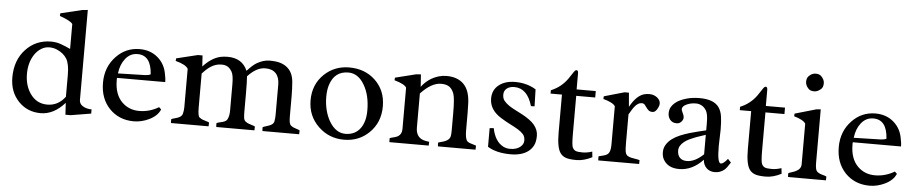

<svg xmlns="http://www.w3.org/2000/svg" viewBox="-40 -943 5837 1224"><g transform="rotate(5 2878.0 -331.0)"><path d="M390.1 -108.4V-249Q390.1 -318.8 370.1 -351.6Q349.1 -385.3 306.6 -403.3Q284.2 -413.1 257.3 -413.1Q230.5 -413.1 206.3 -398.2Q182.1 -383.3 165 -358.4Q129.9 -306.2 129.9 -232.9Q129.9 -159.7 165.5 -107.4Q206.1 -48.3 275.6 -48.3Q345.2 -48.3 390.1 -108.4ZM392.6 -69.8Q321.8 9.8 238.3 9.8Q153.3 9.8 97.2 -48.3Q39.1 -108.4 39.1 -202.1Q39.1 -312 103.8 -381.3Q168.5 -450.7 265.6 -450.7Q299.3 -450.7 329.1 -439.9Q358.9 -429.2 390.1 -414.6V-573.7Q377.4 -593.8 307.1 -618.2L308.1 -635.3L445.8 -668.5L481 -671.9V-97.2Q481 -67.9 509.8 -53.7Q531.7 -42.5 560.1 -42.5V-15.6L429.7 5.9H397Z M916 -297.9Q908.7 -419.4 821.8 -419.4Q774.4 -419.4 743.7 -379.9Q714.8 -343.8 707.5 -285.6L879.9 -290Q902.8 -291 916 -297.9ZM987.8 -94.2 1002 -80.6Q983.9 -38.1 931.6 -13.2Q883.8 9.8 834.7 9.8Q785.6 9.8 746.3 -6.8Q707 -23.4 678.2 -53.7Q617.7 -117.2 617.7 -218.3Q617.7 -319.8 683.1 -387.7Q744.6 -452.1 833 -452.1Q903.3 -452.1 950.7 -410.2Q997.6 -369.1 1007.3 -302.7Q1012.7 -277.8 1012.7 -261.2V-256.8H704.1Q703.6 -252.9 703.6 -249.5Q703.6 -246.1 703.6 -242.7Q703.6 -151.4 752.4 -103Q796.9 -59.1 863 -59.1Q929.2 -59.1 987.8 -94.2Z M1606.9 -24.4 1606 0H1361.8Q1360.8 -5.4 1360.8 -12.7V-24.4Q1366.7 -28.3 1377.2 -30.5Q1387.7 -32.7 1398.4 -35.6Q1424.8 -43 1429.7 -57.1Q1440.4 -78.1 1440.4 -111.8V-281.7Q1440.4 -338.9 1427.5 -360.6Q1414.6 -382.3 1398.9 -390.9Q1383.3 -399.4 1361.8 -399.4Q1340.3 -399.4 1323.7 -393.8Q1307.1 -388.2 1292.5 -378.9Q1268.6 -363.8 1239.3 -331.1V-114.7Q1239.3 -60.5 1250 -51.8Q1260.7 -43 1271.5 -38.8Q1282.2 -34.7 1293.7 -31.7Q1305.2 -28.8 1313.5 -24.4L1312.5 0H1071.8Q1071.3 -2.4 1071.3 -4.9V-24.4Q1077.6 -28.3 1088.9 -31Q1100.1 -33.7 1111.3 -37.6Q1138.7 -47.4 1142.6 -66.4Q1147.9 -86.4 1147.9 -108.4V-353.5Q1133.3 -379.9 1067.4 -397L1068.8 -413.6L1205.1 -446.8H1234.9L1239.3 -376.5Q1291.5 -433.6 1348.1 -447.3Q1369.6 -452.1 1395.5 -452.1Q1489.3 -452.1 1522.5 -373.5Q1558.1 -412.6 1581.5 -426.3Q1624 -451.2 1663.6 -451.2Q1703.1 -451.2 1728.8 -444.1Q1754.4 -437 1773.4 -422.4Q1813.5 -392.1 1819.3 -330.1Q1823.2 -286.1 1823.2 -237.8V-109.9Q1823.2 -84.5 1825.9 -70.6Q1828.6 -56.6 1836.4 -50Q1844.2 -43.5 1854.2 -39.3Q1864.3 -35.2 1874.8 -32Q1885.3 -28.8 1893.1 -24.4L1892.1 0H1657.2Q1656.2 -5.4 1656.2 -12.7V-24.4Q1664.1 -28.8 1675.3 -31.7Q1686.5 -34.7 1697.3 -39.1Q1724.1 -48.8 1728 -67.4Q1731.9 -88.4 1731.9 -109.9V-303.7Q1731.9 -349.6 1709 -374.8Q1686 -399.9 1641.6 -399.9Q1584.5 -399.9 1528.8 -338.9Q1531.7 -308.6 1531.7 -230.5V-112.3Q1531.7 -84 1534.2 -70.8Q1536.6 -57.6 1545.2 -50.8Q1553.7 -43.9 1564.7 -39.6Q1575.7 -35.2 1587.2 -32Q1598.6 -28.8 1606.9 -24.4Z M2053.2 -327.1Q2043.5 -295.4 2043.5 -252.9Q2043.5 -210.4 2053.2 -170.4Q2063 -130.4 2081.5 -98.6Q2122.6 -28.3 2185.5 -28.3Q2247.1 -28.3 2280.8 -74.2Q2312 -116.7 2312 -189.5Q2312 -285.6 2273.9 -350.6Q2234.4 -419.4 2170.9 -419.4Q2081.5 -419.4 2053.2 -327.1ZM1945.8 -222.7Q1945.8 -324.2 2014.2 -389.6Q2080.1 -452.1 2173.8 -452.1Q2273.9 -452.1 2339.4 -390.6Q2408.2 -326.2 2408.2 -223.1Q2408.2 -120.1 2339.8 -53.7Q2274.9 9.8 2179.2 9.8Q2083.5 9.8 2016.1 -54.7Q1945.8 -121.6 1945.8 -222.7Z M2766.1 -399.4Q2704.6 -399.4 2636.2 -326.2V-108.4Q2636.2 -47.4 2685.5 -31.2Q2701.7 -26.4 2722.2 -24.4L2721.2 0H2469.7Q2469.2 -1.5 2469.2 -4.9V-21.5Q2469.2 -23.9 2469.7 -26.4Q2511.2 -36.1 2522.5 -43.5Q2545.4 -58.6 2545.4 -90.3V-355Q2534.2 -377 2467.8 -396L2469.2 -412.6L2602.5 -445.8L2632.3 -447.8L2637.7 -368.7Q2679.7 -425.3 2747.6 -445.3Q2771 -452.1 2796.4 -452.1Q2866.7 -452.1 2906 -412.8Q2945.3 -373.5 2948.7 -292.5Q2950.2 -260.7 2950.2 -228.5V-119.6Q2950.2 -63 2964.8 -48.3Q2973.1 -40.5 2986.8 -36.9Q3000.5 -33.2 3021 -26.4Q3021.5 -23.9 3021.5 -21.5V-15.6L3021 -4.9V0H2780.3Q2779.3 -5.4 2779.3 -12.7V-24.4Q2788.6 -27.8 2801 -30.8Q2813.5 -33.7 2825.2 -38.6Q2852.1 -50.3 2856.4 -72.8Q2858.9 -86.4 2858.9 -110.4V-219.2Q2858.9 -315.4 2848.6 -343.5Q2838.4 -371.6 2819.6 -385.5Q2800.8 -399.4 2766.1 -399.4Z M3098.6 -144.5Q3117.2 -147 3124.5 -147Q3141.6 -62 3196.3 -34.2Q3216.3 -24.4 3238.3 -24.4Q3260.3 -24.4 3275.4 -29.1Q3290.5 -33.7 3301.8 -42Q3325.7 -59.6 3325.7 -84.7Q3325.7 -109.9 3313 -124.5Q3300.3 -139.2 3278.6 -152.6Q3256.8 -166 3227.8 -180.4Q3198.7 -194.8 3165 -215.8Q3091.3 -262.2 3091.3 -334Q3091.3 -390.1 3133.3 -421.9Q3172.9 -452.1 3235.8 -452.1Q3310.5 -452.1 3368.7 -416.5L3371.6 -308.1Q3366.2 -307.6 3360.4 -307.6H3348.6Q3316.4 -419.4 3232.9 -419.4Q3203.1 -419.4 3184.8 -404.8Q3166.5 -390.1 3166.5 -365.5Q3166.5 -340.8 3179 -325.7Q3191.4 -310.5 3210.4 -297.6Q3229.5 -284.7 3252.7 -273.2Q3275.9 -261.7 3299.8 -248.8Q3323.7 -235.8 3343.5 -221.4Q3363.3 -207 3376.5 -191.4Q3402.8 -159.2 3402.8 -121.8Q3402.8 -84.5 3391.1 -61Q3379.4 -37.6 3358.4 -21.5Q3316.9 9.8 3247.1 9.8Q3154.3 9.8 3098.6 -25.4Z M3618.2 -561Q3629.4 -561 3629.4 -542V-439H3752V-397.9H3630.4V-153.3Q3630.4 -82.5 3637.9 -67.4Q3645.5 -52.2 3658.4 -47.1Q3671.4 -42 3701.2 -42Q3731 -42 3763.2 -52.7L3767.1 -17.1Q3714.8 9.8 3667.7 9.8Q3620.6 9.8 3597.9 1.2Q3575.2 -7.3 3562.5 -26.4Q3539.1 -61 3539.1 -154.8V-397.9H3466.3V-419.4Q3531.2 -445.8 3571.3 -502.4Q3583 -519 3593.5 -535.6Q3604 -552.2 3608.6 -556.6Q3613.3 -561 3618.2 -561Z M3881.3 -353Q3867.7 -376 3804.7 -393.1L3805.7 -410.2L3935.5 -447.3H3963.4L3971.2 -357.4Q4011.7 -431.2 4060.5 -445.3Q4077.1 -449.7 4094 -449.7Q4110.8 -449.7 4123.5 -444.8Q4136.2 -439.9 4145.5 -432.1Q4165 -415.5 4165 -396Q4165 -380.9 4157.2 -366.7Q4142.6 -337.9 4124.8 -337.9Q4106.9 -337.9 4098.1 -345.7Q4089.4 -353.5 4083 -362.8Q4076.7 -372.1 4070.1 -379.9Q4063.5 -387.7 4050.8 -387.7Q4038.1 -387.7 4027.1 -380.6Q4016.1 -373.5 4006.8 -362.3Q3997.6 -351.1 3989.3 -336.9Q3981 -322.8 3972.7 -309.1V-127.4Q3972.7 -82 3976.8 -66.4Q3981 -50.8 3991 -44.7Q4001 -38.6 4014.4 -35.4Q4027.8 -32.2 4042.5 -30.3Q4057.1 -28.3 4068.4 -24.4L4067.9 -9.3V0H3806.2Q3805.7 -2 3805.7 -5.9V-22.9Q3805.7 -25.4 3806.2 -26.4Q3822.8 -31.2 3836.7 -34.2Q3850.6 -37.1 3860.4 -43.9Q3881.3 -58.1 3881.3 -105Z M4368.7 -45.4Q4420.4 -45.4 4475.1 -97.7V-222.2Q4462.4 -217.8 4445.3 -212.4Q4428.2 -207 4409.7 -200Q4391.1 -192.9 4372.8 -184.1Q4354.5 -175.3 4340.3 -164.1Q4308.1 -138.2 4308.1 -108.2Q4308.1 -78.1 4323.7 -61.8Q4339.4 -45.4 4368.7 -45.4ZM4476.6 -63Q4408.2 9.8 4324.2 9.8Q4249.5 9.8 4221.2 -44.9Q4211.9 -63 4211.9 -89.1Q4211.9 -115.2 4225.6 -137.2Q4239.3 -159.2 4261.5 -175.5Q4283.7 -191.9 4312 -203.6Q4340.3 -215.3 4369.6 -224.1Q4398.9 -232.9 4426.5 -239.3Q4454.1 -245.6 4475.1 -251V-297.4Q4475.1 -354 4462.6 -375.5Q4450.2 -397 4432.6 -406.5Q4415 -416 4396.2 -416Q4377.4 -416 4364.3 -413.1Q4351.1 -410.2 4338.4 -404.8Q4308.1 -391.6 4308.1 -372.1Q4308.1 -364.3 4314 -353.5Q4324.7 -332.5 4324.7 -318.8Q4324.7 -305.2 4312.7 -292.2Q4300.8 -279.3 4284.2 -279.3Q4267.6 -279.3 4257.6 -284.4Q4247.6 -289.6 4240.7 -297.9Q4227.1 -315.4 4227.1 -338.4Q4227.1 -361.3 4236.1 -377.4Q4245.1 -393.6 4259.8 -406Q4274.4 -418.5 4293.5 -427.2Q4312.5 -436 4332.5 -441.4Q4370.1 -452.1 4415.5 -452.1Q4460.9 -452.1 4492.2 -440.4Q4523.4 -428.7 4540 -405Q4556.6 -381.3 4561.5 -346.2Q4566.4 -311 4566.4 -264.2L4563.5 -158.2Q4563.5 -48.3 4586.4 -48.3Q4603 -48.3 4629.4 -82L4649.9 -60.1Q4627.4 -23.4 4613.3 -11.7Q4586.4 9.8 4553 9.8Q4519.5 9.8 4499 -10.5Q4478.5 -30.8 4476.6 -63Z M4829.1 -561Q4840.3 -561 4840.3 -542V-439H4962.9V-397.9H4841.3V-153.3Q4841.3 -82.5 4848.9 -67.4Q4856.4 -52.2 4869.4 -47.1Q4882.3 -42 4912.1 -42Q4941.9 -42 4974.1 -52.7L4978 -17.1Q4925.8 9.8 4878.7 9.8Q4831.5 9.8 4808.8 1.2Q4786.1 -7.3 4773.4 -26.4Q4750 -61 4750 -154.8V-397.9H4677.2V-419.4Q4742.2 -445.8 4782.2 -502.4Q4793.9 -519 4804.4 -535.6Q4814.9 -552.2 4819.6 -556.6Q4824.2 -561 4829.1 -561Z M5082.5 -615.2Q5082.5 -638.2 5094.7 -650.9Q5114.7 -671.9 5139.2 -671.9Q5162.6 -671.9 5174.8 -659.7Q5195.8 -638.7 5195.8 -615.2Q5195.8 -590.8 5183.6 -579.1Q5162.1 -558.6 5139.2 -558.6Q5115.2 -558.6 5103.5 -570.3Q5082.5 -591.3 5082.5 -615.2ZM5021 0Q5020 -3.9 5020 -8.8V-24.4Q5028.3 -28.8 5041.7 -32.7Q5055.2 -36.6 5068.4 -43Q5100.1 -58.6 5100.1 -88.4V-348.1Q5085.9 -372.1 5025.9 -389.2L5026.9 -406.2L5162.1 -445.3L5190.9 -448.2V-107.4Q5190.9 -83.5 5194.3 -68.6Q5197.8 -53.7 5206.8 -47.1Q5215.8 -40.5 5226.8 -36.6Q5237.8 -32.7 5248 -30.3Q5258.3 -27.8 5263.7 -24.4Q5263.7 -24.4 5263.7 -12.2Q5263.7 -6.3 5263.2 0Z M5624.5 -297.9Q5617.2 -419.4 5530.3 -419.4Q5482.9 -419.4 5452.1 -379.9Q5423.3 -343.8 5416 -285.6L5588.4 -290Q5611.3 -291 5624.5 -297.9ZM5696.3 -94.2 5710.4 -80.6Q5692.4 -38.1 5640.1 -13.2Q5592.3 9.8 5543.2 9.8Q5494.1 9.8 5454.8 -6.8Q5415.5 -23.4 5386.7 -53.7Q5326.2 -117.2 5326.2 -218.3Q5326.2 -319.8 5391.6 -387.7Q5453.1 -452.1 5541.5 -452.1Q5611.8 -452.1 5659.2 -410.2Q5706.1 -369.1 5715.8 -302.7Q5721.2 -277.8 5721.2 -261.2V-256.8H5412.6Q5412.1 -252.9 5412.1 -249.5Q5412.1 -246.1 5412.1 -242.7Q5412.1 -151.4 5460.9 -103Q5505.4 -59.1 5571.5 -59.1Q5637.7 -59.1 5696.3 -94.2Z"/></g></svg>

Font: RadleyRegular
Style: Regular
Weight: 400
Designer: vernon adams
Foundry: vernon adams
Version: Version 1.000;PS 001.001;hotconv 1.0.56